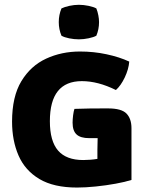

<svg xmlns="http://www.w3.org/2000/svg" viewBox="-20 -786 628 820"><path d="M396 -146Q396 -171 397 -196Q388 -196 378.8 -196Q369.5 -196 361 -196Q324 -196 307 -211.8Q290 -227.5 290 -262Q290 -275.5 292.2 -293.5Q294.5 -311.5 298 -321Q334 -322.5 369.5 -322.8Q405 -323 441.5 -323Q499 -323 520.2 -301Q541.5 -279 541.5 -238.5V-17.5Q515 -9 474 -1.5Q433 6 389 10.5Q345 15 309 15Q209.5 15 148.2 -21.5Q87 -58 59.2 -121.8Q31.5 -185.5 31.5 -266.5Q31.5 -373.5 71.2 -439.2Q111 -505 177 -535.5Q243 -566 321.5 -566Q380.5 -566 435.2 -554.2Q490 -542.5 532 -523Q529.5 -490.5 512.8 -455.2Q496 -420 475 -401.5Q398.5 -439.5 329.5 -439.5Q193 -439.5 193 -268.5Q193 -183.5 228 -143Q263 -102.5 335.5 -102.5Q350.5 -102.5 366 -103.8Q381.5 -105 396 -107.5ZM231 -691.5Q231 -722.5 242.5 -750Q255.5 -756.5 276.2 -761Q297 -765.5 317 -765.5Q337 -765.5 358.5 -761Q380 -756.5 391.5 -750Q397 -736 400 -720.5Q403 -705 403 -691.5Q403 -661 391.5 -633.5Q380 -627 358.5 -622.5Q337 -618 317 -618Q297 -618 275.8 -622.2Q254.5 -626.5 242.5 -633.5Q231 -661 231 -691.5Z"/></svg>

Font: Signika SC
Style: Bold
Weight: 700
Designer: Anna Giedryś
Foundry: Anna Giedryś
Version: Version 2.000; ttfautohint (v1.8.3) -l 8 -r 50 -G 200 -x 9 -